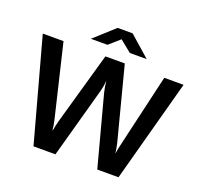

<svg xmlns="http://www.w3.org/2000/svg" viewBox="-150 -1065 1281 1232"><g transform="rotate(20 490.5 -449.5)"><path d="M448.7 -898.9H550.8L692.4 -774.4H577.1L497.6 -838.9L424.3 -774.4H311ZM9.8 -700.2H151.4L268.6 -209.5Q279.3 -162.1 280.3 -139.2H282.7Q284.2 -150.9 288.8 -171.4Q293.5 -191.9 298.3 -209.5L437.5 -700.2H569.8L698.2 -205.6Q706.5 -170.9 710 -140.1H711.9Q712.4 -150.4 716.8 -170.4Q721.2 -190.4 725.1 -207.5L839.4 -700.2H971.2L781.7 0H636.7L509.3 -478.5Q505.4 -494.1 502 -514.4Q498.5 -534.7 498 -549.8H496.1Q493.2 -515.1 483.4 -479.5L351.1 0H201.2Z"/></g></svg>

Font: Selawik Semibold
Style: Regular
Weight: 600
Designer: Aaron Bell
Foundry: Microsoft Corporation
Version: Version 1.01